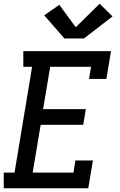

<svg xmlns="http://www.w3.org/2000/svg" viewBox="-21 -1009 641 1029"><path d="M-1 0V-84H57L151 -651H104V-735H574L549 -586H456L467 -651H248L210 -424H439L425 -340H197L154 -84H373L383 -149H477L452 0ZM324 -803 216 -927 297 -983 385 -863 513 -989 582 -921 429 -803Z"/></svg>

Font: Iosevka Curly Slab MdEx
Style: Italic
Weight: 500
Width: 7
Italic angle: -9°
Monospace: yes
Designer: Belleve Invis
Foundry: Belleve Invis
Version: Version 11.0.0; ttfautohint (v1.8.3)